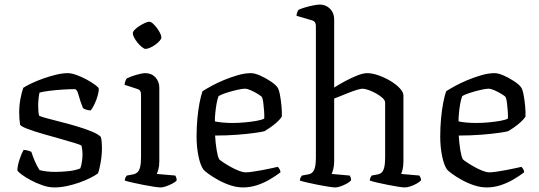

<svg xmlns="http://www.w3.org/2000/svg" viewBox="-20 -820 2356 840"><path d="M217 0Q193 0 165.5 -9.5Q138 -19 114 -32Q90 -45 74 -57Q58 -69 56 -75Q57 -97 65.5 -122.5Q74 -148 83 -164Q94 -164 103 -161Q112 -158 117 -156Q122 -140 131.5 -117Q141 -94 153 -76Q167 -72 184.5 -70Q202 -68 220 -68Q248 -68 278 -71Q308 -74 331 -83Q335 -92 338 -110Q341 -128 341 -145Q341 -153 340 -163Q339 -173 337 -182Q334 -186 308 -194Q282 -202 244.5 -212.5Q207 -223 168.5 -234Q130 -245 102 -255.5Q74 -266 68 -274Q66 -286 65 -299.5Q64 -313 64 -328Q64 -359 69.5 -388Q75 -417 82 -436Q94 -444 117 -455Q140 -466 168 -476Q196 -486 224.5 -493Q253 -500 277 -500Q292 -500 314.5 -492Q337 -484 359 -472Q381 -460 396.5 -448.5Q412 -437 412 -432Q413 -422 407.5 -402Q402 -382 393 -363.5Q384 -345 377 -337Q366 -337 356.5 -340.5Q347 -344 343 -347Q330 -380 323.5 -405Q317 -430 307 -430Q284 -430 253 -428Q222 -426 195 -422.5Q168 -419 153 -415Q150 -403 148.5 -387Q147 -371 147 -357Q147 -344 148 -333Q149 -322 151 -314Q155 -311 179.5 -304Q204 -297 240.5 -288Q277 -279 314 -268Q351 -257 380.5 -245Q410 -233 421 -221Q424 -211 425 -198.5Q426 -186 426 -173Q426 -141 420 -107Q414 -73 408 -61Q396 -52 375 -41.5Q354 -31 327.5 -21.5Q301 -12 272.5 -6Q244 0 217 0Z M683 0Q675 0 654 -3Q633 -6 608 -11Q583 -16 560.5 -21Q538 -26 526 -30Q526 -37 529 -43Q532 -49 535 -52L562 -57Q573 -59 581 -66Q589 -73 593 -89Q597 -105 597 -132V-407Q597 -416 593.5 -422Q590 -428 580 -431L525 -449Q526 -459 529 -466.5Q532 -474 535 -477Q550 -485 576 -492.5Q602 -500 616 -500Q643 -500 660 -481.5Q677 -463 677 -436V-115Q677 -94 673 -79.5Q669 -65 666 -59L747 -52Q749 -48 751 -43Q753 -38 753 -31Q748 -24 734.5 -17Q721 -10 707 -5Q693 0 683 0ZM617 -606Q611 -606 601 -614Q591 -622 582 -633Q573 -644 567 -655.5Q561 -667 561 -674Q561 -681 569 -689.5Q577 -698 589.5 -706Q602 -714 614 -719.5Q626 -725 633 -725Q640 -725 649 -717Q658 -709 666.5 -697.5Q675 -686 680.5 -675Q686 -664 686 -656Q686 -650 678.5 -641.5Q671 -633 659.5 -624.5Q648 -616 636 -611Q624 -606 617 -606Z M1043 0Q1016 0 987.5 -9.5Q959 -19 934 -33Q909 -47 892 -59.5Q875 -72 870 -78Q856 -98 848 -138Q840 -178 840 -222Q840 -263 843.5 -301Q847 -339 853 -370Q859 -401 866 -421Q880 -430 904.5 -443.5Q929 -457 959 -469.5Q989 -482 1020 -491Q1051 -500 1078 -500Q1094 -500 1118 -489.5Q1142 -479 1163.5 -464.5Q1185 -450 1193 -439Q1200 -430 1204.5 -406.5Q1209 -383 1211.5 -356Q1214 -329 1213 -310Q1204 -296 1189.5 -283.5Q1175 -271 1160.5 -261Q1146 -251 1137 -246Q1127 -243 1095 -238.5Q1063 -234 1017.5 -230.5Q972 -227 921 -227Q923 -192 928 -162.5Q933 -133 939 -123Q944 -118 958.5 -108.5Q973 -99 991 -89Q1009 -79 1026 -72.5Q1043 -66 1055 -66Q1067 -66 1087 -69Q1107 -72 1128.5 -76Q1150 -80 1168 -84Q1186 -88 1195 -90Q1199 -87 1203 -80Q1207 -73 1207 -66Q1186 -50 1159.5 -34.5Q1133 -19 1103.5 -9.5Q1074 0 1043 0ZM997 -282Q1023 -282 1050.5 -284.5Q1078 -287 1101 -291Q1124 -295 1136 -301Q1137 -314 1135.5 -333.5Q1134 -353 1132 -370Q1130 -387 1126 -395Q1124 -399 1109.5 -408Q1095 -417 1078.5 -424.5Q1062 -432 1051 -432Q1040 -432 1016 -426.5Q992 -421 969 -413.5Q946 -406 936 -399Q931 -386 927.5 -366.5Q924 -347 922 -326.5Q920 -306 920 -289Q932 -286 953.5 -284Q975 -282 997 -282Z M1447 0Q1439 0 1418.5 -3Q1398 -6 1373 -11Q1348 -16 1326 -21Q1304 -26 1292 -30Q1292 -38 1295.5 -44Q1299 -50 1301 -52L1328 -57Q1345 -59 1353.5 -75Q1362 -91 1362 -132V-707Q1362 -715 1358.5 -721.5Q1355 -728 1345 -731L1277 -751Q1278 -760 1281 -767.5Q1284 -775 1286 -777Q1296 -782 1314.5 -787.5Q1333 -793 1351.5 -796.5Q1370 -800 1379 -800Q1406 -800 1424 -781.5Q1442 -763 1442 -736V-437Q1464 -451 1491 -465.5Q1518 -480 1543.5 -490Q1569 -500 1587 -500Q1608 -500 1635.5 -490.5Q1663 -481 1688 -466Q1713 -451 1729 -434Q1745 -417 1745 -402V-115Q1745 -94 1741.5 -79.5Q1738 -65 1735 -59L1815 -52Q1817 -49 1819.5 -43.5Q1822 -38 1822 -31Q1816 -24 1802.5 -16.5Q1789 -9 1775 -4.5Q1761 0 1751 0Q1743 0 1723 -3Q1703 -6 1678 -11Q1653 -16 1631 -21Q1609 -26 1598 -30Q1598 -37 1600.5 -42.5Q1603 -48 1606 -52L1633 -57Q1643 -59 1650 -65.5Q1657 -72 1661 -88Q1665 -104 1665 -132V-371Q1665 -381 1653.5 -391.5Q1642 -402 1625 -411.5Q1608 -421 1591.5 -426.5Q1575 -432 1566 -432Q1559 -432 1542 -427Q1525 -422 1505 -414Q1485 -406 1468 -399Q1451 -392 1442 -389V-116Q1442 -95 1438 -80Q1434 -65 1431 -59L1510 -52Q1512 -49 1514 -44Q1516 -39 1516 -31Q1510 -24 1497.5 -17Q1485 -10 1471 -5Q1457 0 1447 0Z M2109 0Q2082 0 2053.5 -9.5Q2025 -19 2000 -33Q1975 -47 1958 -59.5Q1941 -72 1936 -78Q1922 -98 1914 -138Q1906 -178 1906 -222Q1906 -263 1909.5 -301Q1913 -339 1919 -370Q1925 -401 1932 -421Q1946 -430 1970.5 -443.5Q1995 -457 2025 -469.5Q2055 -482 2086 -491Q2117 -500 2144 -500Q2160 -500 2184 -489.5Q2208 -479 2229.5 -464.5Q2251 -450 2259 -439Q2266 -430 2270.5 -406.5Q2275 -383 2277.5 -356Q2280 -329 2279 -310Q2270 -296 2255.5 -283.5Q2241 -271 2226.5 -261Q2212 -251 2203 -246Q2193 -243 2161 -238.5Q2129 -234 2083.5 -230.5Q2038 -227 1987 -227Q1989 -192 1994 -162.5Q1999 -133 2005 -123Q2010 -118 2024.5 -108.5Q2039 -99 2057 -89Q2075 -79 2092 -72.5Q2109 -66 2121 -66Q2133 -66 2153 -69Q2173 -72 2194.5 -76Q2216 -80 2234 -84Q2252 -88 2261 -90Q2265 -87 2269 -80Q2273 -73 2273 -66Q2252 -50 2225.5 -34.5Q2199 -19 2169.5 -9.5Q2140 0 2109 0ZM2063 -282Q2089 -282 2116.5 -284.5Q2144 -287 2167 -291Q2190 -295 2202 -301Q2203 -314 2201.5 -333.5Q2200 -353 2198 -370Q2196 -387 2192 -395Q2190 -399 2175.5 -408Q2161 -417 2144.5 -424.5Q2128 -432 2117 -432Q2106 -432 2082 -426.5Q2058 -421 2035 -413.5Q2012 -406 2002 -399Q1997 -386 1993.5 -366.5Q1990 -347 1988 -326.5Q1986 -306 1986 -289Q1998 -286 2019.5 -284Q2041 -282 2063 -282Z"/></svg>

Font: Texturina Medium 12pt Light
Style: Regular
Weight: 300
Version: Version 1.002